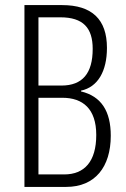

<svg xmlns="http://www.w3.org/2000/svg" viewBox="-20 -734 494 754"><path d="M224 -714H76V0H240C353 0 415 -78 415 -201C415 -297 378 -356 298 -375V-378C364 -392 400 -454 400 -546C400 -658 341 -714 224 -714ZM221 -398H131V-666H217C307 -666 344 -624 344 -542C344 -446 304 -398 221 -398ZM131 -350H225C305 -350 358 -307 358 -204C358 -100 312 -49 232 -49H131Z"/></svg>

Font: Noto Sans Kannada ExtraCondensed Light
Style: Regular
Weight: 300
Width: 2
Designer: Jelle Bosma - Monotype Design Team
Foundry: Monotype Imaging Inc.
Version: Version 2.005